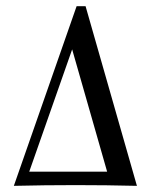

<svg xmlns="http://www.w3.org/2000/svg" viewBox="-20 -604 497 624"><path d="M25 0 229 -583.9H258.1L425 0Q325.8 -2.4 225.8 -2.4Q125.8 -2.4 25 0ZM75 -46H328.2L214.5 -443.5Z"/></svg>

Font: Playfair 12pt Light
Style: Regular
Weight: 300
Designer: Claus Eggers Sørensen
Foundry: Claus Eggers Sørensen
Version: Version 2.000;gftools[0.9.28]